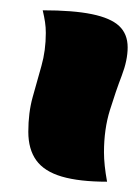

<svg xmlns="http://www.w3.org/2000/svg" viewBox="-20 -847 268 373"><path d="M228 -755Q228 -730 216.5 -700Q205 -670 193.5 -633Q182 -596 182 -551Q182 -527 188 -494Q134 -494 100 -504Q66 -514 50.5 -535.5Q35 -557 35 -591Q35 -628 43.5 -658.5Q52 -689 60.5 -719Q69 -749 69 -783Q69 -794 67.5 -804Q66 -814 63 -827Q122 -827 158.5 -819.5Q195 -812 211.5 -796.5Q228 -781 228 -755Z"/></svg>

Font: Merienda Black
Style: Regular
Weight: 900
Designer: Eduardo Rodriguez Tunni
Foundry: Eduardo Rodriguez Tunni
Version: Version 2.001